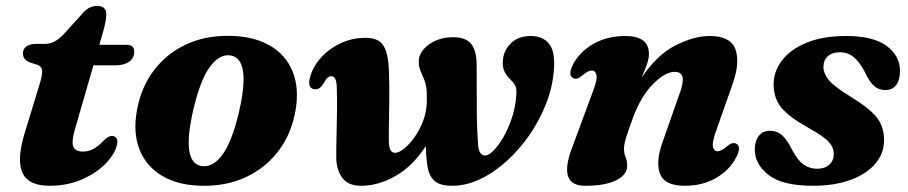

<svg xmlns="http://www.w3.org/2000/svg" viewBox="-20 -598 2989 632"><path d="M103.5 -384.5 77 -393Q55.5 -401.5 55.5 -423Q55.5 -437 67 -445.2Q78.5 -453.5 98.5 -453.5H127Q144.5 -453.5 158.8 -461Q173 -468.5 187.5 -483L256 -558.5Q275 -578.5 300 -578.5Q330 -578.5 330 -550.5Q330 -543 327.8 -529.8Q325.5 -516.5 321 -499.5L307 -450.5H397.5Q422 -450.5 422 -427.5Q422 -407 405.2 -395Q388.5 -383 360.5 -383H287.5L226 -170Q214.5 -129.5 221.8 -114.2Q229 -99 254 -99Q287.5 -99 320.5 -134.5Q336 -150.5 348 -150.5Q357 -150.5 362.2 -144.2Q367.5 -138 366 -127.5Q362 -97 332.2 -64.2Q302.5 -31.5 253.5 -9Q204.5 13.5 143 13.5Q74.5 13.5 54.5 -28Q34.5 -69.5 60 -156L111.5 -324.5Q120.5 -355 118.5 -367.2Q116.5 -379.5 103.5 -384.5Z M733.5 -480Q812.5 -479.5 866.5 -449Q920.5 -418.5 943.2 -362.5Q966 -306.5 952 -230Q938 -155 895.8 -100Q853.5 -45 790 -15.2Q726.5 14.5 648 13.5Q569.5 13 516 -17.8Q462.5 -48.5 439.8 -104.5Q417 -160.5 431 -236.5Q445 -312 487 -367Q529 -422 592.2 -451.5Q655.5 -481 733.5 -480ZM643 -51.5Q679.5 -45.5 711 -87.2Q742.5 -129 765.5 -224.5Q808 -404 739 -415.5Q703 -421 671.8 -379.2Q640.5 -337.5 617.5 -242Q575 -63 643 -51.5Z M1087 -75Q1086.5 -100.5 1087.5 -140.2Q1088.5 -180 1089.2 -225Q1090 -270 1088.5 -312Q1087.5 -332 1083 -339.5Q1078.5 -347 1071 -347Q1057.5 -347 1048 -328Q1039.5 -314 1033 -309Q1026.5 -304 1018 -304Q1007 -304 1001.2 -312Q995.5 -320 999 -337Q1006.5 -373 1032.8 -404Q1059 -435 1098.2 -454.2Q1137.5 -473.5 1184 -473.5Q1226.5 -473.5 1242.2 -447.8Q1258 -422 1260 -368Q1262 -320.5 1261.5 -274Q1261 -227.5 1260.2 -190.5Q1259.5 -153.5 1260 -133.5Q1260.5 -111 1265.8 -103Q1271 -95 1281 -95Q1292.5 -95 1309.8 -108.5Q1327 -122 1344.2 -146Q1361.5 -170 1373.2 -201.2Q1385 -232.5 1385 -268.5Q1385.5 -299 1382.5 -315Q1379.5 -331 1370.5 -349.5Q1363.5 -364.5 1360.8 -374.8Q1358 -385 1358.5 -399.5Q1361 -430 1393.8 -452.8Q1426.5 -475.5 1471.5 -475.5Q1513 -475.5 1530.5 -454Q1548 -432.5 1549 -387Q1549.5 -359 1549.2 -315.2Q1549 -271.5 1549.5 -221.2Q1550 -171 1553.5 -123Q1556 -86 1577 -86Q1588 -86 1604.2 -102Q1620.5 -118 1636.8 -146Q1653 -174 1665 -210Q1677 -246 1679.5 -285.5Q1681 -305 1676.5 -315Q1672 -325 1659.5 -337Q1646 -349.5 1639.2 -365.8Q1632.5 -382 1636 -405.5Q1640.5 -436.5 1664.5 -458Q1688.5 -479.5 1726.5 -479.5Q1767.5 -479.5 1788 -453Q1808.5 -426.5 1803 -364.5Q1798.5 -310 1777.2 -255.8Q1756 -201.5 1722.5 -153.2Q1689 -105 1647.2 -67.2Q1605.5 -29.5 1559.8 -8Q1514 13.5 1468.5 13.5Q1428.5 13.5 1410.2 -2.5Q1392 -18.5 1386.5 -53.5Q1382.5 -81.5 1381.5 -117Q1339 -51.5 1282.5 -19Q1226 13.5 1168 13.5Q1126 13.5 1107 -12.2Q1088 -38 1087 -75Z M1866.5 -341Q1848 -350.5 1866.5 -386.5Q1889 -428.5 1934 -454Q1979 -479.5 2038.5 -479.5Q2116 -479.5 2116 -420.5Q2116 -404.5 2109 -385Q2102 -365.5 2092 -342.5Q2143.5 -418.5 2204.2 -449Q2265 -479.5 2316 -479.5Q2385.5 -479.5 2401 -435.2Q2416.5 -391 2391 -320L2336 -164Q2323.5 -128 2327 -114Q2330.5 -100 2342 -100Q2353.5 -100 2372 -115.5Q2382.5 -124.5 2389.5 -126.2Q2396.5 -128 2403.5 -125Q2422 -115.5 2403 -79.5Q2381 -37.5 2336.8 -12Q2292.5 13.5 2234 13.5Q2168 13.5 2152.8 -25.2Q2137.5 -64 2160.5 -129L2216 -287Q2230.5 -325.5 2226.8 -343.5Q2223 -361.5 2200.5 -361.5Q2169.5 -361.5 2129.5 -321.2Q2089.5 -281 2063 -209Q2048.5 -169.5 2041.2 -146.2Q2034 -123 2034 -108.5Q2034 -93 2039.2 -80.8Q2044.5 -68.5 2044.5 -52Q2044.5 -22.5 2008.2 -4.5Q1972 13.5 1907 13.5Q1860 13.5 1850 -17.5Q1840 -48.5 1860.5 -104.5L1933.5 -302Q1947 -337.5 1943.2 -351.8Q1939.5 -366 1928 -366Q1916 -366 1898 -350.5Q1887 -341.5 1880 -339.5Q1873 -337.5 1866.5 -341Z M2670 -42.5Q2695 -42.5 2709.8 -56Q2724.5 -69.5 2724.5 -90.5Q2724.5 -112.5 2708.2 -130.8Q2692 -149 2638 -179Q2576.5 -213.5 2551.5 -244.2Q2526.5 -275 2526.5 -320Q2526.5 -363 2554.2 -399.2Q2582 -435.5 2635.2 -457.5Q2688.5 -479.5 2765 -479.5Q2854.5 -479.5 2898.2 -447Q2942 -414.5 2942.5 -366Q2942.5 -334.5 2929.8 -318Q2917 -301.5 2894 -301.5Q2873 -301.5 2857.2 -315Q2841.5 -328.5 2825.5 -363.5Q2809 -394.5 2789.8 -410.2Q2770.5 -426 2744.5 -426Q2719.5 -426 2705 -413Q2690.5 -400 2690.5 -377.5Q2690.5 -357 2707 -335.8Q2723.5 -314.5 2777 -281.5Q2822 -254 2846.5 -232Q2871 -210 2880.5 -187.5Q2890 -165 2890 -136.5Q2890 -92.5 2861 -58.8Q2832 -25 2779.5 -5.8Q2727 13.5 2656 13.5Q2555.5 13.5 2509.8 -22.2Q2464 -58 2464.5 -106.5Q2465 -134.5 2478 -151Q2491 -167.5 2513 -167.5Q2538.5 -167.5 2555.5 -151.8Q2572.5 -136 2588 -103.5Q2606.5 -69 2626 -55.8Q2645.5 -42.5 2670 -42.5Z"/></svg>

Font: Fraunces 9pt
Style: Bold Italic
Weight: 700
Italic angle: -16°
Version: Version 1.000;[b76b70a41]